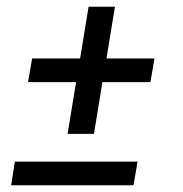

<svg xmlns="http://www.w3.org/2000/svg" viewBox="-20 -548 540 568"><path d="M180 -152 205 -305H63L75 -375H217L242 -528H320L295 -375H437L425 -305H283L258 -152ZM13 0 24 -70H387L375 0Z"/></svg>

Font: Iosevka Curly Slab Oblique
Style: Regular
Weight: 400
Italic angle: -9°
Monospace: yes
Designer: Belleve Invis
Foundry: Belleve Invis
Version: Version 11.1.0; ttfautohint (v1.8.3)